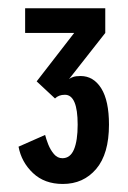

<svg xmlns="http://www.w3.org/2000/svg" viewBox="-20 -720 310 466"><path d="M132.5 -273.5Q88 -273.5 60 -300Q32 -326.5 25 -364L89.5 -392.5Q92 -382.5 97.2 -369.2Q102.5 -356 111 -346Q119.5 -336 131.5 -336Q150.5 -336 159.5 -357.2Q168.5 -378.5 168.5 -417.5Q168.5 -490 137.5 -490Q122.5 -490 113.5 -481L69 -522.5L160 -640H41V-700H235.5V-640L147.5 -528Q151 -531 157.5 -533.2Q164 -535.5 175.5 -535.5Q207 -535.5 225.8 -505.5Q244.5 -475.5 244.5 -417.5Q244.5 -346.5 213.5 -310Q182.5 -273.5 132.5 -273.5Z"/></svg>

Font: Trispace Condensed Medium
Style: Regular
Weight: 500
Width: 3
Designer: Tyler Finck
Foundry: Etcetera Type Company
Version: Version 1.210; ttfautohint (v1.8.3)